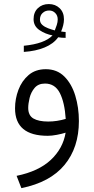

<svg xmlns="http://www.w3.org/2000/svg" viewBox="-20 -679 470 960"><path d="M308.1 -489.7Q288.1 -489.7 271 -492.7Q247.6 -460 203.1 -441.7Q158.7 -423.3 99.1 -419.4V-450.2Q203.1 -460.4 242.7 -502Q207.5 -508.3 177.7 -528.3Q147.9 -548.3 147.9 -583Q147.9 -617.7 169.4 -638.2Q190.9 -658.7 224.1 -658.7Q256.8 -658.7 278.3 -637.9Q299.8 -617.2 299.8 -582.5Q299.8 -567.9 295.9 -552.2Q292 -536.6 285.6 -521.5Q291 -521 296.6 -520Q302.2 -519 308.1 -519ZM253.9 -526.9Q259.3 -539.6 263.9 -554.2Q268.6 -568.8 268.6 -582Q268.6 -601.6 256.1 -614Q243.7 -626.5 226.1 -626.5Q206.1 -626.5 192.9 -614Q179.7 -601.6 179.7 -581.1Q179.7 -564.9 191.7 -554.4Q203.6 -543.9 220.7 -537.6Q237.8 -531.2 253.9 -526.9ZM308.1 -15.6Q290 -9.8 264.4 -4.9Q238.8 0 218.8 0Q55.2 0 55.2 -137.2Q55.2 -184.6 72 -229.5Q88.9 -274.4 123 -303.7Q157.2 -333 209 -333Q265.1 -333 301.8 -296.4Q338.4 -259.8 356.4 -200.7Q374.5 -141.6 374.5 -73.7Q374.5 58.6 302.7 145.5Q231 232.4 86.9 261.7L63 200.2Q172.9 177.7 233.9 120.6Q294.9 63.5 308.1 -15.6ZM308.6 -84.5Q303.2 -167 279.1 -214.1Q254.9 -261.2 205.1 -261.2Q171.4 -261.2 153.1 -239.5Q134.8 -217.8 127.9 -189Q121.1 -160.2 121.1 -139.6Q121.1 -101.6 147.2 -86.4Q173.3 -71.3 221.2 -71.3Q264.6 -71.3 308.6 -84.5Z"/></svg>

Font: Vazir Light FD-WOL-UI
Style: Light-FD-WOL-UI
Weight: 300
Designer: Saber Rastikerdar
Foundry: Saber Rastikerdar
Version: Version 30.0.0